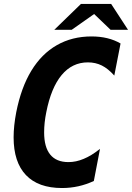

<svg xmlns="http://www.w3.org/2000/svg" viewBox="-20 -924 659 958"><path d="M383.8 -904.3H534.7L618.7 -775.4H531.7L449.7 -854L337.9 -775.4H251ZM47.9 -238.8Q47.9 -295.9 61 -363.8Q85.4 -487.3 136.2 -570.8Q187.5 -655.3 263.7 -698.7Q339.8 -742.2 436.5 -742.2Q521.5 -742.2 581.5 -707L550.3 -546.9Q519.5 -581.5 488 -597.2Q456.5 -612.8 418.5 -612.8Q340.3 -612.8 287.6 -549.6Q234.9 -486.3 210.9 -363.8Q200.2 -311.5 200.2 -263.2Q200.2 -189.9 230.7 -152.6Q261.2 -115.2 321.8 -115.2Q359.4 -115.2 397.5 -131.3Q416.5 -139.2 435.5 -150.6Q454.6 -162.1 479 -181.2L448.2 -21Q373 14.2 289.6 14.2Q170.9 14.2 109.4 -50.5Q47.9 -115.2 47.9 -238.8Z"/></svg>

Font: Hack
Style: Bold Italic
Weight: 700
Italic angle: -11°
Monospace: yes
Designer: Christopher Simpkins
Foundry: Christopher Simpkins
Version: Version 2.017; ttfautohint (v1.4.1) -l 4 -r 80 -G 350 -x 0 -